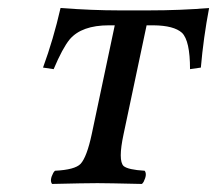

<svg xmlns="http://www.w3.org/2000/svg" viewBox="-20 -455 540 477"><path d="M208 -122.1 265.1 -392.1H250.5Q183.1 -392.1 153.3 -357.4Q135.3 -335.4 113.3 -283.2L86.9 -287.1Q112.8 -357.9 130.4 -435.1Q209.5 -429.2 275.4 -429.2H350.1Q428.2 -429.2 499.5 -435.1Q485.4 -361.3 479 -287.1Q477.5 -287.1 452.1 -283.2Q452.1 -354 432.1 -373.5Q412.1 -391.6 361.3 -392.1H344.2L287.1 -122.1Q272.9 -56.2 287.1 -42.5Q298.3 -33.2 339.4 -30.8Q346.2 -22 336.9 -3.4Q334.5 0.5 332.5 2Q246.1 0 222.2 0Q192.4 0 109.4 2Q102.5 -6.8 112.3 -25.4Q114.7 -29.3 116.7 -30.8Q166 -33.2 180.2 -47.9Q195.8 -64.9 208 -122.1Z"/></svg>

Font: Linux Libertine Display Slanted O
Style: Slanted
Weight: 400
Designer: Philipp H. Poll
Foundry: Philipp H. Poll
Version: Version 5.0.9